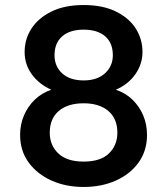

<svg xmlns="http://www.w3.org/2000/svg" viewBox="-20 -732 666 764"><path d="M313 12Q242 12 185 -13.5Q128 -39 94 -85.5Q60 -132 60 -195Q60 -237 75.5 -273Q91 -309 118.5 -335.5Q146 -362 184 -375Q135 -397 106.5 -436.5Q78 -476 78 -525Q78 -576 105 -618Q132 -660 184.5 -686Q237 -712 313 -712Q389 -712 441.5 -686Q494 -660 520.5 -618Q547 -576 547 -525Q547 -477 518.5 -436.5Q490 -396 441 -375Q480 -362 507.5 -335Q535 -308 550 -272.5Q565 -237 565 -195Q565 -132 531.5 -85.5Q498 -39 441 -13.5Q384 12 313 12ZM313 -89Q380 -89 413.5 -121.5Q447 -154 447 -204Q447 -260 411 -290.5Q375 -321 313 -321Q250 -321 214 -290.5Q178 -260 178 -204Q178 -154 212 -121.5Q246 -89 313 -89ZM313 -412Q367 -412 398 -440.5Q429 -469 429 -512Q429 -561 398.5 -587.5Q368 -614 313 -614Q258 -614 227.5 -587.5Q197 -561 197 -512Q197 -468 227.5 -440Q258 -412 313 -412Z"/></svg>

Font: DM Sans 18pt SemiBold
Style: Regular
Weight: 600
Designer: Colophon Foundry, Jonny Pinhorn
Foundry: Colophon Foundry
Version: Version 4.004;gftools[0.9.30]